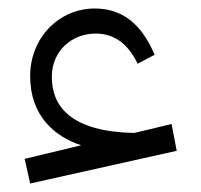

<svg xmlns="http://www.w3.org/2000/svg" viewBox="-20 -431 474 452"><path d="M51 1 396 -76 384 -139 296 -118C150 -121 102 -178 102 -250C102 -313 151 -352 205 -352C248 -352 281 -329 304 -281L344 -302C311 -380 263 -411 203 -411C119 -411 51 -342 51 -252C51 -157 110 -109 171 -89L38 -57Z"/></svg>

Font: Wafeq Light
Style: Regular
Weight: 300
Designer: Rasmus Andersson & Azza Alameddine
Foundry: Google & TypeTogether
Version: Version 3.000;January 28, 2025;FontCreator 15.0.0.3014 64-bi